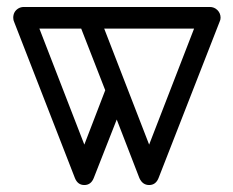

<svg xmlns="http://www.w3.org/2000/svg" viewBox="-20 -532 670 551"><path d="M195 -21 21 -468Q18 -474 18 -481Q18 -499 33 -508Q40 -512 49 -512H582Q595 -512 604 -503Q613 -494 613 -481Q613 -475 610 -469L435 -21Q427 -1 408 -1Q389 -1 380 -21L315 -189L249 -21Q241 -1 222 -1Q203 -1 195 -21ZM222 -117 282 -273 213 -450H93ZM408 -117 537 -450H279Z"/></svg>

Font: Libertine Sup Medium
Style: Regular
Weight: 500
Designer: Bastien Sozeau
Foundry: NBR — Bastien Sozeau
Version: Version 2.003; ttfautohint (v1.8.4.7-5d5b);gftools[0.9.33]